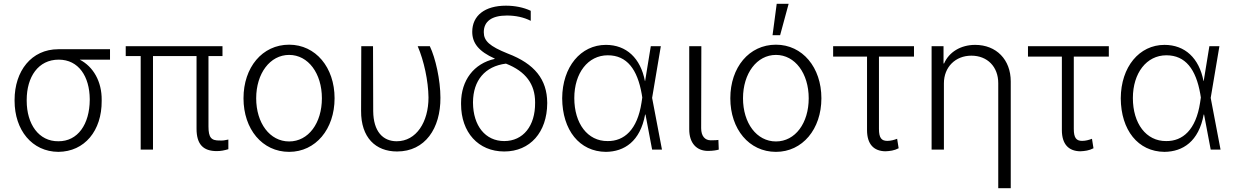

<svg xmlns="http://www.w3.org/2000/svg" viewBox="-20 -790 6521 1014"><path d="M57 -262V-258C57 -103 149 11 288 12C427 11 518 -100 517 -257V-262C518 -359 473 -438 401 -475H561V-530H288C146 -530 57 -415 57 -262ZM121 -258V-262C121 -384 182 -475 290 -475C396 -475 453 -385 454 -267V-262C453 -134 391 -43 288 -44C185 -43 121 -134 121 -258Z M1155 -546H644V-494H723V0H788V-494H1018V-110C1018 -27 1054 8 1125 8C1147 8 1165 4 1186 -2V-53C1169 -49 1156 -47 1141 -48C1096 -47 1081 -63 1081 -122V-494H1155Z M1507 12C1647 12 1747 -108 1747 -271C1747 -434 1647 -554 1507 -554C1365 -554 1266 -434 1266 -271C1266 -108 1365 12 1507 12ZM1333 -271C1333 -402 1406 -500 1507 -500C1608 -500 1680 -402 1680 -271C1680 -140 1609 -43 1507 -43C1405 -43 1333 -140 1333 -271Z M1888 -546 1887 -205C1886 -63 1964 10 2077 10C2225 10 2307 -112 2306 -274C2306 -367 2280 -484 2250 -546H2186C2219 -469 2242 -363 2243 -275C2243 -146 2179 -44 2075 -44C2002 -44 1952 -96 1951 -203L1950 -546Z M2474 -622C2474 -561 2510 -518 2592 -481L2593 -479C2483 -455 2415 -366 2415 -246V-240C2415 -91 2506 10 2643 10C2780 10 2869 -92 2870 -244V-248C2869 -370 2804 -453 2662 -507C2565 -546 2535 -574 2535 -620C2535 -677 2577 -708 2657 -708C2703 -708 2746 -699 2783 -680V-733C2745 -751 2699 -760 2652 -760C2541 -760 2474 -708 2474 -622ZM2478 -247V-251C2479 -365 2541 -440 2652 -454C2757 -413 2806 -345 2806 -250V-247C2807 -125 2743 -45 2643 -45C2543 -45 2479 -126 2478 -247Z M3180 12C3277 11 3361 -43 3387 -185H3389L3424 0H3476L3424 -273L3470 -546H3417L3387 -362H3386C3363 -483 3288 -553 3180 -553C3047 -553 2950 -437 2949 -271C2950 -103 3040 11 3180 12ZM3013 -272C3013 -404 3085 -498 3190 -498C3291 -498 3346 -424 3369 -294L3372 -275L3368 -248C3346 -104 3276 -44 3189 -45C3083 -44 3013 -138 3013 -272Z M3620 -546V-107C3620 -34 3659 7 3719 7C3745 7 3767 3 3776 0L3774 -51C3769 -50 3756 -49 3734 -49C3703 -49 3683 -71 3683 -113L3684 -546Z M4078 12C4218 12 4318 -108 4318 -271C4318 -434 4218 -554 4078 -554C3936 -554 3837 -434 3837 -271C3837 -108 3936 12 4078 12ZM3904 -271C3904 -402 3977 -500 4078 -500C4179 -500 4251 -402 4251 -271C4251 -140 4180 -43 4078 -43C3976 -43 3904 -140 3904 -271ZM4060 -604H4100L4145 -770H4082Z M4807 -546H4380V-491H4559V-103C4559 -28 4595 8 4656 9C4680 8 4703 5 4726 -7L4718 -57C4702 -51 4685 -46 4666 -46C4636 -46 4622 -61 4622 -109V-491H4807Z M4965 -350C4965 -436 5026 -496 5110 -496C5195 -496 5252 -437 5252 -351V204H5318V-360C5318 -475 5242 -553 5130 -553C5054 -553 4992 -515 4966 -455H4963V-546H4900V0H4965Z M5836 -546H5409V-491H5588V-103C5588 -28 5624 8 5685 9C5709 8 5732 5 5755 -7L5747 -57C5731 -51 5714 -46 5695 -46C5665 -46 5651 -61 5651 -109V-491H5836Z M6130 12C6227 11 6311 -43 6337 -185H6339L6374 0H6426L6374 -273L6420 -546H6367L6337 -362H6336C6313 -483 6238 -553 6130 -553C5997 -553 5900 -437 5899 -271C5900 -103 5990 11 6130 12ZM5963 -272C5963 -404 6035 -498 6140 -498C6241 -498 6296 -424 6319 -294L6322 -275L6318 -248C6296 -104 6226 -44 6139 -45C6033 -44 5963 -138 5963 -272Z"/></svg>

Font: Wafeq Light
Style: Regular
Weight: 300
Designer: Rasmus Andersson & Azza Alameddine
Foundry: Google & TypeTogether
Version: Version 3.000;January 28, 2025;FontCreator 15.0.0.3014 64-bi